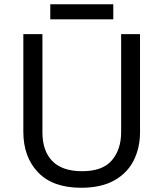

<svg xmlns="http://www.w3.org/2000/svg" viewBox="-20 -875 771 905"><path d="M640 -252Q640 -178 610 -118.5Q580 -59 518.5 -24.5Q457 10 362 10Q229 10 159.5 -62.5Q90 -135 90 -254V-714H180V-251Q180 -164 226.5 -116Q273 -68 367 -68Q464 -68 507.5 -119.5Q551 -171 551 -252V-714H640ZM514 -855V-784H217V-855Z"/></svg>

Font: Noto Sans Chakma
Style: Regular
Weight: 400
Designer: Zachary Quinn Scheuren - Monotype Design Team
Foundry: Monotype Imaging Inc.
Version: Version 2.003; ttfautohint (v1.8.4.7-5d5b)